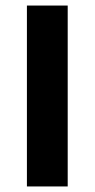

<svg xmlns="http://www.w3.org/2000/svg" viewBox="-20 -672 341 692"><path d="M77 0V-652H224V0Z"/></svg>

Font: TypoPRO Source Sans Pro
Style: Bold
Weight: 700
Designer: Paul D. Hunt
Foundry: Adobe Systems Incorporated
Version: Version 2.020;PS 2.000;hotconv 1.0.86;makeotf.lib2.5.63406